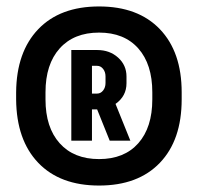

<svg xmlns="http://www.w3.org/2000/svg" viewBox="-20 -755 613 595"><path d="M543 -469V-447Q543 -321 475.5 -250.5Q408 -180 287 -180Q166 -180 98.5 -250.5Q31 -321 30 -447V-469Q31 -594 98.5 -664.5Q166 -735 287 -735Q408 -735 475.5 -664.5Q543 -594 543 -469ZM452 -447V-469Q452 -556 408.5 -605Q365 -654 287 -654Q209 -654 165 -605Q121 -556 121 -469V-447Q121 -360 165 -311Q209 -262 287 -262Q365 -262 408.5 -311Q452 -360 452 -447ZM338 -433 384 -319H320L281 -416H265V-319H201V-600H281Q320 -600 346 -576.5Q372 -553 372 -518V-497Q372 -457 338 -433ZM265 -551V-465H281Q292 -465 299.5 -474.5Q307 -484 307 -498V-518Q307 -532 299.5 -541.5Q292 -551 281 -551Z"/></svg>

Font: Akshar
Style: Bold
Weight: 700
Designer: Tall Chai
Foundry: Tall Chai
Version: Version 1.000